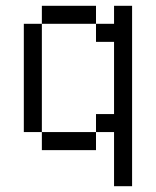

<svg xmlns="http://www.w3.org/2000/svg" viewBox="-20 -520 540 665"><path d="M375 -62.5V125H437.5Q437.5 125 437.5 -500H375V-437.5H312.5V-375H375Q375 -375 375 -125H312.5V-62.5H125V0H312.5V-62.5ZM125 -62.5Q125 -62.5 125 -437.5H62.5Q62.5 -437.5 62.5 -62.5ZM125 -437.5H312.5V-500H125Z"/></svg>

Font: CalcUnifontExMono
Style: Regular
Weight: 500
Version: Version 15.0.06